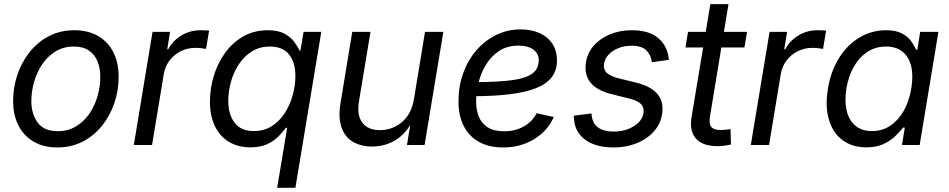

<svg xmlns="http://www.w3.org/2000/svg" viewBox="-20 -691 4521 915"><path d="M252.9 11.7Q187.5 11.7 140.4 -15.9Q93.3 -43.5 67.9 -93.3Q42.5 -143.1 42.5 -209.5Q42.5 -273.9 62.7 -334.2Q83 -394.5 121.1 -442.6Q159.2 -490.7 213.1 -518.8Q267.1 -546.9 334.5 -546.9Q399.9 -546.9 447.3 -519.5Q494.6 -492.2 520 -442.4Q545.4 -392.6 545.4 -325.2Q545.4 -259.8 524.9 -199.5Q504.4 -139.2 466.1 -91.6Q427.7 -43.9 373.8 -16.1Q319.8 11.7 252.9 11.7ZM254.9 -65.9Q304.7 -65.9 342.8 -89.1Q380.9 -112.3 406.5 -150.1Q432.1 -188 445.1 -233.6Q458 -279.3 458 -323.7Q458 -365.7 444.8 -398.4Q431.6 -431.2 403.8 -450.2Q376 -469.2 332 -469.2Q282.7 -469.2 245.1 -446.3Q207.5 -423.3 181.6 -385.3Q155.8 -347.2 142.6 -301.3Q129.4 -255.4 129.4 -210Q129.4 -147.9 159.4 -106.9Q189.5 -65.9 254.9 -65.9Z M617.7 0 707 -539.1H790.5L776.9 -456.1H781.7Q803.2 -497.1 844.5 -522Q885.7 -546.9 934.6 -546.9Q944.8 -546.9 957 -546.4Q969.2 -545.9 976.6 -545.4L961.9 -458Q956.5 -459 941.9 -460.9Q927.2 -462.9 910.6 -462.9Q874 -462.9 842 -447.3Q810.1 -431.6 788.3 -403.3Q766.6 -375 760.3 -336.4L704.6 0Z M1387.7 204.1H1300.8L1348.6 -82H1342.3Q1327.6 -61.5 1305.9 -39.8Q1284.2 -18.1 1252 -3.4Q1219.7 11.2 1173.3 11.2Q1114.3 11.2 1070.8 -15.1Q1027.3 -41.5 1003.9 -90.3Q980.5 -139.2 980.5 -205.6Q980.5 -269.5 999 -330.1Q1017.6 -390.6 1053.2 -439.7Q1088.9 -488.8 1140.1 -517.8Q1191.4 -546.9 1255.9 -546.9Q1305.7 -546.9 1335.9 -530.3Q1366.2 -513.7 1382.6 -491Q1398.9 -468.3 1407.7 -449.7H1411.6L1426.8 -539.1H1511.2ZM1189 -66.4Q1237.8 -66.4 1274.7 -89.6Q1311.5 -112.8 1336.7 -151.6Q1361.8 -190.4 1374.8 -237.1Q1387.7 -283.7 1387.7 -329.6Q1387.7 -394 1357.4 -431.6Q1327.1 -469.2 1266.1 -469.2Q1217.8 -469.2 1180.9 -446.3Q1144 -423.3 1118.9 -385.5Q1093.8 -347.7 1080.8 -302Q1067.9 -256.3 1067.9 -209.5Q1067.9 -145.5 1098.1 -106Q1128.4 -66.4 1189 -66.4Z M1754.4 7.3Q1700.2 7.3 1662.1 -15.1Q1624 -37.6 1607.7 -83.5Q1591.3 -129.4 1602.5 -198.2L1658.7 -539.1H1745.6L1690.4 -205.6Q1680.2 -142.1 1706.8 -106.4Q1733.4 -70.8 1791 -70.8Q1829.1 -70.8 1863 -87.4Q1897 -104 1920.9 -136.7Q1944.8 -169.4 1952.6 -217.8L2005.4 -539.1H2092.8L2003.4 0H1919.4L1940.9 -130.9H1955.1Q1918 -55.7 1866.5 -24.2Q1814.9 7.3 1754.4 7.3Z M2377.4 11.7Q2311.5 11.7 2264.2 -13.9Q2216.8 -39.6 2190.9 -88.6Q2165 -137.7 2165 -208.5Q2165 -280.3 2187.5 -342.5Q2210 -404.8 2250.5 -451.4Q2291 -498 2344.7 -524.4Q2398.4 -550.8 2460 -550.8Q2512.7 -550.8 2552 -533Q2591.3 -515.1 2612.8 -481.9Q2634.3 -448.7 2634.3 -402.8Q2634.3 -356.9 2610.4 -324.5Q2586.4 -292 2536.6 -271.7Q2486.8 -251.5 2409.7 -241.9Q2332.5 -232.4 2226.1 -232.4L2237.8 -299.8Q2327.1 -299.8 2387 -305.2Q2446.8 -310.5 2481.9 -322.8Q2517.1 -335 2532.2 -355Q2547.4 -375 2547.4 -404.3Q2547.4 -436 2521.5 -454.8Q2495.6 -473.6 2451.7 -473.6Q2397 -473.6 2358.6 -448.2Q2320.3 -422.9 2295.9 -382.6Q2271.5 -342.3 2260.3 -296.1Q2249 -250 2249 -208Q2249 -168.5 2261.5 -136.2Q2273.9 -104 2303.5 -84.7Q2333 -65.4 2382.8 -65.4Q2436 -65.4 2476.6 -88.6Q2517.1 -111.8 2537.6 -151.4L2619.1 -133.3Q2589.8 -66.9 2525.1 -27.6Q2460.4 11.7 2377.4 11.7Z M2903.3 11.7Q2848.6 11.7 2807.9 -3.9Q2767.1 -19.5 2742.9 -49.8Q2718.8 -80.1 2715.3 -124.5Q2714.8 -128.4 2714.6 -132.1Q2714.4 -135.7 2714.8 -139.6L2798.8 -150.4Q2801.3 -105.5 2828.6 -84.7Q2856 -64 2904.3 -64Q2942.9 -64 2973.9 -76.2Q3004.9 -88.4 3024.4 -108.6Q3043.9 -128.9 3046.9 -153.8Q3050.3 -179.2 3034.2 -195.6Q3018.1 -211.9 2981.4 -220.7L2895.5 -242.2Q2826.7 -258.8 2795.4 -295.9Q2764.2 -333 2772 -390.1Q2777.8 -437 2808.6 -472.4Q2839.4 -507.8 2887 -527.3Q2934.6 -546.9 2990.7 -546.9Q3068.8 -546.9 3111.6 -513.7Q3154.3 -480.5 3164.6 -427.2Q3165.5 -421.9 3166.3 -416.7Q3167 -411.6 3167.5 -405.8L3086.4 -394.5Q3083 -427.2 3061 -450.2Q3039.1 -473.1 2989.3 -473.1Q2955.1 -473.1 2926.5 -461.4Q2897.9 -449.7 2879.9 -430.2Q2861.8 -410.6 2858.4 -385.7Q2855 -358.9 2872.8 -342.8Q2890.6 -326.7 2933.6 -316.4L3012.7 -296.9Q3082 -279.8 3112.8 -243.2Q3143.6 -206.5 3135.7 -150.9Q3131.3 -114.7 3111.8 -85Q3092.3 -55.2 3061 -33.4Q3029.8 -11.7 2989.5 0Q2949.2 11.7 2903.3 11.7Z M3540 -539.1 3527.8 -464.8H3246.6L3258.8 -539.1ZM3365.2 -671.4H3451.7L3363.8 -137.7Q3357.4 -102.1 3369.6 -86.7Q3381.8 -71.3 3415 -71.3Q3424.3 -71.3 3437.5 -72.8Q3450.7 -74.2 3461.4 -75.7L3463.4 -2.4Q3450.2 1 3433.1 3.2Q3416 5.4 3398.9 5.4Q3328.6 5.4 3296.9 -30.3Q3265.1 -65.9 3275.4 -130.9Z M3558.1 0 3647.5 -539.1H3731L3717.3 -456.1H3722.2Q3743.7 -497.1 3784.9 -522Q3826.2 -546.9 3875 -546.9Q3885.3 -546.9 3897.5 -546.4Q3909.7 -545.9 3917 -545.4L3902.3 -458Q3897 -459 3882.3 -460.9Q3867.7 -462.9 3851.1 -462.9Q3814.5 -462.9 3782.5 -447.3Q3750.5 -431.6 3728.8 -403.3Q3707 -375 3700.7 -336.4L3645 0Z M4108.9 11.2Q4041 11.2 3994.9 -23.4Q3948.7 -58.1 3930.2 -121.1Q3911.6 -184.1 3925.8 -269Q3939.9 -354 3979.5 -416.3Q4019 -478.5 4076.7 -512.7Q4134.3 -546.9 4202.1 -546.9Q4250.5 -546.9 4279.1 -531.2Q4307.6 -515.6 4322.8 -494.1Q4337.9 -472.7 4345.7 -454.1H4351.6L4365.2 -539.1H4452.1L4362.8 0H4278.3L4292 -83H4283.7Q4269 -64 4246.3 -42Q4223.6 -20 4189.9 -4.4Q4156.2 11.2 4108.9 11.2ZM4135.7 -66.4Q4185.1 -66.4 4223.4 -92.3Q4261.7 -118.2 4287.4 -163.8Q4313 -209.5 4322.8 -269.5Q4333 -329.6 4322.5 -374.5Q4312 -419.4 4281.7 -444.3Q4251.5 -469.2 4202.1 -469.2Q4151.9 -469.2 4112.8 -443.1Q4073.7 -417 4048.6 -372.1Q4023.4 -327.1 4013.7 -269.5Q4004.4 -210.9 4014.6 -165Q4024.9 -119.1 4055.4 -92.8Q4085.9 -66.4 4135.7 -66.4Z"/></svg>

Font: Inter 18pt
Style: Italic
Weight: 400
Italic angle: -9.3988°
Designer: Rasmus Andersson
Foundry: rsms
Version: Version 4.001;git-66647c0bb